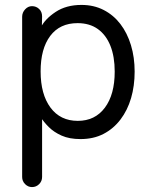

<svg xmlns="http://www.w3.org/2000/svg" viewBox="-20 -550 607 780"><path d="M307 15Q262 15 230.5 1Q199 -13 178 -34Q157 -55 145 -75L151 -79V169Q151 186 139 198Q127 210 110 210Q94 210 82 198Q70 186 70 169V-482Q70 -499 82 -512Q94 -525 110 -525Q127 -525 139 -513.5Q151 -502 151 -483L150 -438L146 -439Q163 -473 206 -501.5Q249 -530 311 -530Q361 -530 401 -509.5Q441 -489 469 -452.5Q497 -416 512 -366.5Q527 -317 527 -259Q527 -201 512.5 -151.5Q498 -102 469.5 -64.5Q441 -27 400.5 -6Q360 15 307 15ZM296 -59Q366 -59 406 -112.5Q446 -166 446 -259Q446 -320 428.5 -364Q411 -408 377.5 -432Q344 -456 295 -456Q223 -456 184 -404Q145 -352 145 -260Q145 -167 185 -113Q225 -59 296 -59Z"/></svg>

Font: National Park
Style: Regular
Weight: 400
Designer: Andrea Herstowski, Ben Hoepner
Version: Version 1.009